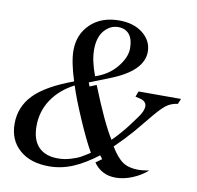

<svg xmlns="http://www.w3.org/2000/svg" viewBox="-80 -793 908 883"><g transform="rotate(10 374.5 -351.5)"><path d="M428.2 -84Q368.2 -38.1 314.5 -15.6Q260.7 6.8 204.1 6.8Q117.2 6.8 66.2 -38.1Q15.1 -83 15.1 -159.2Q15.1 -237.3 69.1 -293.9Q123 -350.6 251 -397.9Q223.1 -484.4 223.1 -538.1Q223.1 -613.3 273.7 -661.6Q324.2 -710 407.2 -710Q476.1 -710 518.6 -675.5Q561 -641.1 561 -590.8Q561 -500.5 411.1 -441.9L317.9 -404.8L325.2 -387.2L356 -399.9Q421.9 -234.4 466.8 -163.1Q509.8 -206.1 540 -247.1L568.8 -286.1Q594.2 -319.8 593.3 -342.8Q592.3 -365.7 562 -373L541 -377.9L550.8 -403.8H749L738.8 -378.9Q707 -375 685.3 -358.2Q663.6 -341.3 632.8 -304.2L564.9 -222.2Q523.9 -175.3 481.9 -134.8Q511.2 -86.4 539.1 -67.6Q566.9 -48.8 612.8 -48.8Q628.9 -48.8 662.1 -54.2Q631.8 -27.3 592 -11.2Q552.2 4.9 515.1 4.9Q448.7 4.9 412.1 -47.9L439.9 -67.9ZM408.2 -679.2Q370.6 -679.2 343.3 -647.7Q315.9 -616.2 315.9 -557.1Q315.9 -506.3 341.8 -438Q403.8 -458.5 440.9 -504.4Q478 -550.3 478 -591.8Q478 -634.8 459.7 -657Q441.4 -679.2 408.2 -679.2ZM383.8 -87.9Q353 -141.6 313.5 -233.2Q273.9 -324.7 256.8 -379.9Q190.9 -346.2 153.6 -290.8Q116.2 -235.4 116.2 -166Q116.2 -102.1 147.7 -69.1Q179.2 -36.1 237.8 -36.1Q268.6 -36.1 297.6 -44.9Q326.7 -53.7 342.5 -62.5Q358.4 -71.3 383.8 -87.9Z"/></g></svg>

Font: Redaction
Style: Italic
Weight: 400
Designer: Jeremy Mickel / Forest Young
Foundry: MCKL
Version: Version 2.001;hotconv 1.0.113;makeotfexe 2.5.65598 DEVELOPME